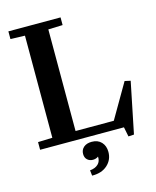

<svg xmlns="http://www.w3.org/2000/svg" viewBox="-139 -834 941 1159"><g transform="rotate(-15 331.5 -254.0)"><path d="M27 -48 117 -51V-689L27 -692V-740H353V-692L263 -689V-54H502L627 -269L663 -261L598 58L563 60L551 0H27ZM354 130Q340 141 320 141Q299 141 285 128Q271 115 271 92Q271 66 289.5 50Q308 34 340 34Q378 34 400 57.5Q422 81 422 119Q422 168 386 200.5Q350 233 290 232L286 198Q319 195 337.5 177.5Q356 160 354 130Z"/></g></svg>

Font: Minipax
Style: Bold
Weight: 600
Designer: Raphaël Ronot, Igor Stepanchenko (Cyrillic)
Foundry: steppetype
Version: Version 1.002